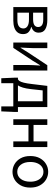

<svg xmlns="http://www.w3.org/2000/svg" viewBox="1118 -1716 789 3066"><g transform="rotate(90 1513.0 -182.5)"><path d="M92 0V-543H301Q390 -543 445.5 -511Q501 -479 501 -405Q501 -360 476.5 -331Q452 -302 410 -290V-285Q456 -275 490 -245Q524 -215 524 -156Q524 -102 496.5 -67.5Q469 -33 420.5 -16.5Q372 0 309 0ZM182 -316H285Q353 -316 382 -337.5Q411 -359 411 -397Q411 -435 382.5 -456.5Q354 -478 292 -478H182ZM182 -65H299Q367 -65 400.5 -90Q434 -115 434 -161Q434 -202 398.5 -226Q363 -250 293 -250H182Z M659 0V-543H748V-316Q748 -273 744.5 -221Q741 -169 739 -116H743Q759 -141 779.5 -174Q800 -207 815 -232L1021 -543H1106V0H1017V-227Q1017 -270 1020 -322.5Q1023 -375 1026 -428H1022Q1006 -403 985.5 -369.5Q965 -336 950 -311L744 0Z M1403 -285Q1394 -204 1378.5 -153.5Q1363 -103 1343 -74H1597V-469H1423ZM1308 0V192H1229L1220 -17V-74H1246Q1262 -82 1275 -102Q1288 -122 1300 -168.5Q1312 -215 1322 -303L1351 -543H1689V-74H1767V-17L1758 192H1679V0Z M1884 0V-543H1975V-323H2237V-543H2328V0H2237V-242H1975V0Z M2723 13Q2657 13 2599.5 -20.5Q2542 -54 2506.5 -117.5Q2471 -181 2471 -271Q2471 -362 2506.5 -425.5Q2542 -489 2599.5 -523Q2657 -557 2723 -557Q2790 -557 2847 -523Q2904 -489 2939.5 -425.5Q2975 -362 2975 -271Q2975 -181 2939.5 -117.5Q2904 -54 2847 -20.5Q2790 13 2723 13ZM2723 -63Q2794 -63 2837.5 -120Q2881 -177 2881 -271Q2881 -334 2861 -381Q2841 -428 2805.5 -454.5Q2770 -481 2723 -481Q2676 -481 2640.5 -454.5Q2605 -428 2585.5 -381Q2566 -334 2566 -271Q2566 -177 2609.5 -120Q2653 -63 2723 -63Z"/></g></svg>

Font: Source Han Sans SC
Style: Regular
Weight: 400
Designer: Ryoko NISHIZUKA 西塚涼子 (kana, bopomofo & ideographs); Paul D. Hunt (Latin, Greek & Cyrillic); Sandoll Communications 산돌커뮤니
Foundry: Adobe
Version: Version 2.002;hotconv 1.0.116;makeotfexe 2.5.65601; ttfautoh